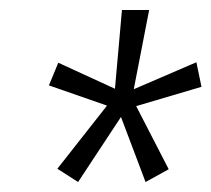

<svg xmlns="http://www.w3.org/2000/svg" viewBox="-20 -756 428 389"><path d="M388.2 -580.1 255.9 -541 321.8 -413.1 274.9 -387.2 225.1 -519 138.2 -387.2 96.2 -414.1 196.8 -542 79.1 -583 98.1 -628.9 212.9 -576.2 227.1 -735.8H282.2L251 -575.2L377.9 -629.9Z"/></svg>

Font: Fira Sans Compressed Light
Style: Italic
Weight: 300
Width: 3
Italic angle: -8°
Designer: Carrois Corporate & Edenspiekermann AG
Foundry: Carrois Corporate GbR & Edenspiekermann AG
Version: Version 4.203;PS 004.203;hotconv 1.0.88;makeotf.lib2.5.64775